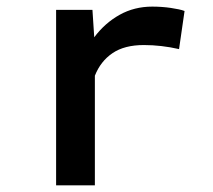

<svg xmlns="http://www.w3.org/2000/svg" viewBox="-20 -558 640 578"><path d="M438.5 -538.1Q452.6 -538.1 466.8 -537.1Q481 -536.1 493.9 -534.2Q506.8 -532.2 517.6 -530Q528.3 -527.8 535.6 -524.9L519 -410.2Q465.3 -422.4 413.1 -422.4Q354.5 -422.4 318.6 -397.9Q282.7 -373.5 265.6 -330.1V0H148.9V-528.3H258.3L263.7 -445.8Q295.9 -488.8 340.1 -513.4Q384.3 -538.1 438.5 -538.1Z"/></svg>

Font: Roboto Mono
Style: Regular
Weight: 500
Designer: Google
Version: Version 2.000986; 2015; ttfautohint (v1.3)